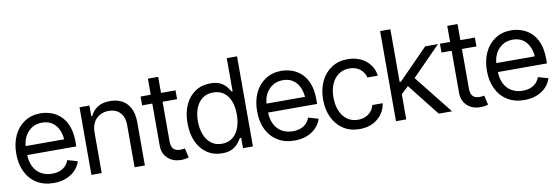

<svg xmlns="http://www.w3.org/2000/svg" viewBox="-54 -1122 4443 1527"><g transform="rotate(-10 2167.0 -358.5)"><path d="M282.2 11.7Q203.6 11.7 146.2 -23.4Q88.9 -58.6 58.1 -121.8Q27.3 -185.1 27.3 -268.6Q27.3 -352.5 57.6 -416.5Q87.9 -480.5 142.8 -516.6Q197.8 -552.7 271.5 -552.7Q314 -552.7 356 -538.6Q397.9 -524.4 432.4 -492.7Q466.8 -460.9 487.3 -408.7Q507.8 -356.4 507.8 -280.3V-244.1H86.9V-316.4H462.4L423.8 -289.1Q423.8 -343.8 406.7 -386.2Q389.6 -428.7 355.7 -453.1Q321.8 -477.5 271.5 -477.5Q221.2 -477.5 185.3 -452.9Q149.4 -428.2 130.4 -388.7Q111.3 -349.1 111.3 -303.7V-255.9Q111.3 -193.8 132.8 -150.9Q154.3 -107.9 192.9 -85.7Q231.4 -63.5 282.2 -63.5Q314.9 -63.5 341.8 -73Q368.7 -82.5 388.2 -101.8Q407.7 -121.1 418 -149.4L499 -126Q486.3 -85 456.3 -54Q426.3 -22.9 381.8 -5.6Q337.4 11.7 282.2 11.7Z M669.9 -328.1V0H586.9V-545.9H667V-460H674.8Q693.8 -502 732.9 -527.3Q772 -552.7 834 -552.7Q889.2 -552.7 930.7 -530.3Q972.2 -507.8 995.4 -462.2Q1018.6 -416.5 1018.6 -346.7V0H935.5V-340.8Q935.5 -404.8 901.9 -441.2Q868.2 -477.5 810.1 -477.5Q770 -477.5 738.3 -460Q706.5 -442.4 688.2 -409.2Q669.9 -376 669.9 -328.1Z M1362.3 -545.9V-474.6H1080.1V-545.9ZM1162.1 -675.8H1245.1V-156.2Q1245.1 -113.8 1262.7 -94Q1280.3 -74.2 1318.4 -74.2Q1326.7 -74.2 1335.7 -75.2Q1344.7 -76.2 1355.5 -78.1L1373 -2.9Q1361.3 1.5 1344.5 4.2Q1327.6 6.8 1310.5 6.8Q1244.6 6.8 1203.4 -32.2Q1162.1 -71.3 1162.1 -133.8Z M1642.1 11.7Q1573.7 11.7 1521.5 -22.9Q1469.2 -57.6 1439.9 -121.3Q1410.6 -185.1 1410.6 -271.5Q1410.6 -357.4 1440.2 -420.7Q1469.7 -483.9 1522 -518.3Q1574.2 -552.7 1643.1 -552.7Q1696.8 -552.7 1727.8 -535.2Q1758.8 -517.6 1775.4 -495.4Q1792 -473.1 1801.3 -459H1808.1V-727.5H1891.1V0H1811V-84H1801.3Q1792 -69.3 1774.9 -46.6Q1757.8 -23.9 1726.3 -6.1Q1694.8 11.7 1642.1 11.7ZM1652.8 -63.5Q1703.6 -63.5 1738.3 -90.1Q1772.9 -116.7 1791 -163.8Q1809.1 -210.9 1809.1 -272.5Q1809.1 -334 1791.5 -380.1Q1773.9 -426.3 1739 -451.9Q1704.1 -477.5 1652.8 -477.5Q1600.1 -477.5 1564.9 -450.2Q1529.8 -422.9 1512.2 -376.5Q1494.6 -330.1 1494.6 -272.5Q1494.6 -214.4 1512.5 -167Q1530.3 -119.6 1565.4 -91.6Q1600.6 -63.5 1652.8 -63.5Z M2227.1 11.7Q2148.4 11.7 2091.1 -23.4Q2033.7 -58.6 2002.9 -121.8Q1972.2 -185.1 1972.2 -268.6Q1972.2 -352.5 2002.4 -416.5Q2032.7 -480.5 2087.6 -516.6Q2142.6 -552.7 2216.3 -552.7Q2258.8 -552.7 2300.8 -538.6Q2342.8 -524.4 2377.2 -492.7Q2411.6 -460.9 2432.1 -408.7Q2452.6 -356.4 2452.6 -280.3V-244.1H2031.7V-316.4H2407.2L2368.7 -289.1Q2368.7 -343.8 2351.6 -386.2Q2334.5 -428.7 2300.5 -453.1Q2266.6 -477.5 2216.3 -477.5Q2166 -477.5 2130.1 -452.9Q2094.2 -428.2 2075.2 -388.7Q2056.2 -349.1 2056.2 -303.7V-255.9Q2056.2 -193.8 2077.6 -150.9Q2099.1 -107.9 2137.7 -85.7Q2176.3 -63.5 2227.1 -63.5Q2259.8 -63.5 2286.6 -73Q2313.5 -82.5 2333 -101.8Q2352.5 -121.1 2362.8 -149.4L2443.8 -126Q2431.2 -85 2401.1 -54Q2371.1 -22.9 2326.7 -5.6Q2282.2 11.7 2227.1 11.7Z M2752.4 11.7Q2676.3 11.7 2620.8 -24.7Q2565.4 -61 2535.4 -124.5Q2505.4 -188 2505.4 -269.5Q2505.4 -353 2536.1 -416.7Q2566.9 -480.5 2622.3 -516.6Q2677.7 -552.7 2751.5 -552.7Q2809.1 -552.7 2855.2 -531.5Q2901.4 -510.3 2930.9 -471.7Q2960.4 -433.1 2967.3 -381.8H2883.3Q2877 -406.7 2860.4 -428.7Q2843.8 -450.7 2816.7 -464.1Q2789.6 -477.5 2752.4 -477.5Q2703.6 -477.5 2667 -452.1Q2630.4 -426.8 2609.9 -380.6Q2589.4 -334.5 2589.4 -272.5Q2589.4 -209.5 2609.4 -162.4Q2629.4 -115.2 2666.3 -89.4Q2703.1 -63.5 2752.4 -63.5Q2801.8 -63.5 2836.9 -89.1Q2872.1 -114.7 2883.3 -159.2H2967.3Q2960.4 -110.8 2932.4 -72.3Q2904.3 -33.7 2858.6 -11Q2813 11.7 2752.4 11.7Z M3124.5 -199.2 3122.6 -302.7H3140.1L3378.4 -545.9H3481.9L3228 -288.1H3220.2ZM3046.4 0V-727.5H3129.4V0ZM3392.1 0 3179.2 -269.5 3238.8 -328.1 3499.5 0Z M3779.8 -545.9V-474.6H3497.6V-545.9ZM3579.6 -675.8H3662.6V-156.2Q3662.6 -113.8 3680.2 -94Q3697.8 -74.2 3735.8 -74.2Q3744.1 -74.2 3753.2 -75.2Q3762.2 -76.2 3772.9 -78.1L3790.5 -2.9Q3778.8 1.5 3762 4.2Q3745.1 6.8 3728 6.8Q3662.1 6.8 3620.8 -32.2Q3579.6 -71.3 3579.6 -133.8Z M4083 11.7Q4004.4 11.7 3947 -23.4Q3889.6 -58.6 3858.9 -121.8Q3828.1 -185.1 3828.1 -268.6Q3828.1 -352.5 3858.4 -416.5Q3888.7 -480.5 3943.6 -516.6Q3998.5 -552.7 4072.3 -552.7Q4114.7 -552.7 4156.7 -538.6Q4198.7 -524.4 4233.2 -492.7Q4267.6 -460.9 4288.1 -408.7Q4308.6 -356.4 4308.6 -280.3V-244.1H3887.7V-316.4H4263.2L4224.6 -289.1Q4224.6 -343.8 4207.5 -386.2Q4190.4 -428.7 4156.5 -453.1Q4122.6 -477.5 4072.3 -477.5Q4022 -477.5 3986.1 -452.9Q3950.2 -428.2 3931.2 -388.7Q3912.1 -349.1 3912.1 -303.7V-255.9Q3912.1 -193.8 3933.6 -150.9Q3955.1 -107.9 3993.7 -85.7Q4032.2 -63.5 4083 -63.5Q4115.7 -63.5 4142.6 -73Q4169.4 -82.5 4189 -101.8Q4208.5 -121.1 4218.8 -149.4L4299.8 -126Q4287.1 -85 4257.1 -54Q4227.1 -22.9 4182.6 -5.6Q4138.2 11.7 4083 11.7Z"/></g></svg>

Font: Inter Tight
Style: Regular
Weight: 400
Designer: Rasmus Andersson
Foundry: rsms
Version: Version 3.002